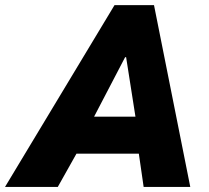

<svg xmlns="http://www.w3.org/2000/svg" viewBox="-72 -740 826 760"><path d="M-52.2 0 381.3 -719.7H537.6L681.2 0H496.6L471.2 -175.8L469.2 -246.1L427.2 -513.7H423.3L283.7 -246.1L255.4 -175.8L156.7 0ZM148.9 -131.8 180.2 -278.3H565.9L535.6 -131.8Z"/></svg>

Font: Reddit Sans Black
Style: Italic
Weight: 900
Italic angle: -11.25°
Designer: Stephen Hutchings
Version: Version 1.013